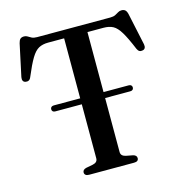

<svg xmlns="http://www.w3.org/2000/svg" viewBox="-106 -819 882 918"><g transform="rotate(-15 334.5 -360.0)"><path d="M129 -349.5Q129 -356 133.5 -360Q138 -364 145.5 -364H516.5Q524.5 -364 528.8 -360Q533 -356 533 -349.5Q533 -342.5 528.8 -338.5Q524.5 -334.5 516.5 -334.5H145Q137.5 -334.5 133.2 -338.5Q129 -342.5 129 -349.5ZM153 -700H515.5Q531.5 -700 541.2 -705Q551 -710 558.5 -714.8Q566 -719.5 575.5 -719.5Q587 -719.5 593.8 -713.8Q600.5 -708 604 -693.5L638 -534.5Q640 -523.5 636.5 -516.5Q633 -509.5 624 -508Q615 -506 608.5 -509.5Q602 -513 597.5 -523Q573 -582 555.2 -611.2Q537.5 -640.5 518.5 -650.8Q499.5 -661 471 -661H392V-67.5Q392 -57 398.2 -50.8Q404.5 -44.5 416.5 -42L450.5 -35.5Q468 -31 468 -17Q468 0 445.5 0H223.5Q211.5 0 206 -4.8Q200.5 -9.5 200.5 -17Q200.5 -31 218.5 -35.5L252.5 -42Q264.5 -44.5 270.5 -50.8Q276.5 -57 276.5 -67.5V-661H197.5Q170 -661 150.8 -650.8Q131.5 -640.5 113.8 -611Q96 -581.5 71.5 -523Q67.5 -513 60.5 -509.5Q53.5 -506 45 -508Q36 -509.5 32.5 -516.5Q29 -523.5 31 -534.5L65 -693.5Q68.5 -708 75 -713.8Q81.5 -719.5 93.5 -719.5Q103 -719.5 110.2 -714.8Q117.5 -710 127.2 -705Q137 -700 153 -700Z"/></g></svg>

Font: Fraunces 28pt
Style: Regular
Weight: 400
Version: Version 1.000;[b76b70a41]